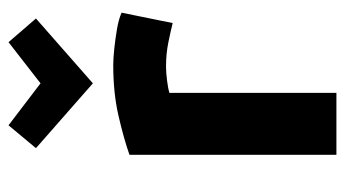

<svg xmlns="http://www.w3.org/2000/svg" viewBox="-204 -626 829 462"><g transform="rotate(-90 211.0 -394.5)"><path d="M70 0V-498Q110 -512 164.5 -524.5Q219 -537 286 -537Q302 -537 325.5 -534.5Q349 -532 372.5 -528Q396 -524 412 -517L387 -394Q367 -399 340 -404.5Q313 -410 282 -410Q268 -410 248.5 -407.5Q229 -405 219 -402V0ZM242 -586 86 -723 141 -789 242 -712 341 -789 398 -723Z"/></g></svg>

Font: Ubuntu Sans ExtraBold
Style: Regular
Weight: 800
Designer: Dalton Maag Ltd
Foundry: Dalton Maag Ltd
Version: Version 1.006; ttfautohint (v1.8.4.7-5d5b)